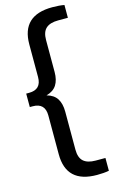

<svg xmlns="http://www.w3.org/2000/svg" viewBox="-154 -873 683 1159"><g transform="rotate(-15 188.0 -294.0)"><path d="M300.5 230Q109 230 109 49.5V-193Q109 -271 32 -271H14V-355H32Q109 -355 109 -433V-637.5Q109 -818 300.5 -818Q321.5 -818 340.8 -816.5Q360 -815 375.5 -812V-732H314.5Q264 -732 238.8 -709.5Q213.5 -687 213.5 -636.5V-437Q213.5 -387 193.8 -356Q174 -325 130 -313Q174 -301 193.8 -270Q213.5 -239 213.5 -188.5V48.5Q213.5 99 238.8 121.5Q264 144 314.5 144H375.5V224Q360 227 340.8 228.5Q321.5 230 300.5 230Z"/></g></svg>

Font: Encode Sans Md
Style: Regular
Weight: 500
Designer: Multiple Designers
Foundry: Impallari Type
Version: Version 3.002; ttfautohint (v1.8.3) -l 8 -r 50 -G 200 -x 14 